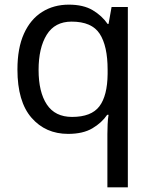

<svg xmlns="http://www.w3.org/2000/svg" viewBox="-20 -566 655 826"><path d="M442 11Q442 -7 443 -31Q444 -55 447 -72H441Q418 -38 377.5 -14Q337 10 273 10Q176 10 115.5 -59.5Q55 -129 55 -267Q55 -359 83 -421Q111 -483 161 -514.5Q211 -546 276 -546Q339 -546 379 -522Q419 -498 443 -463H447L460 -536H530V240H442ZM290 -63Q373 -63 407.5 -108.5Q442 -154 443 -248V-266Q443 -368 409 -420.5Q375 -473 288 -473Q216 -473 181 -416.5Q146 -360 146 -265Q146 -170 181.5 -116.5Q217 -63 290 -63Z"/></svg>

Font: gurmukhi115
Style: Regular
Weight: 400
Designer: Jelle Bosma - Monotype Design Team
Foundry: Monotype Imaging Inc.
Version: Version 2.003